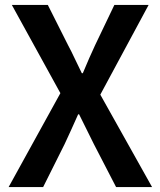

<svg xmlns="http://www.w3.org/2000/svg" viewBox="-20 -759 651 779"><path d="M15 0 225 -381 28 -739H174L256 -576Q270 -550 282.5 -523Q295 -496 312 -462H316Q330 -496 342 -523Q354 -550 366 -576L444 -739H583L387 -375L597 0H451L361 -174Q347 -202 332.5 -231.5Q318 -261 301 -295H297Q282 -261 268.5 -231.5Q255 -202 242 -174L155 0Z"/></svg>

Font: Noto Sans JP SemiBold
Style: Regular
Weight: 600
Designer: Ryoko NISHIZUKA  (kana, bopomofo & ideographs); Paul D. Hunt (Latin, Greek & Cyrillic); Sandoll Communications , Soo-you
Foundry: Adobe
Version: Version 2.004-H2;hotconv 1.0.118;makeotfexe 2.5.65603